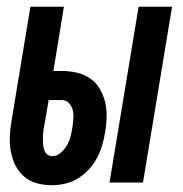

<svg xmlns="http://www.w3.org/2000/svg" viewBox="-20 -540 540 568"><path d="M304 0 390 -520H489L403 0ZM133 8Q110 8 88.5 2Q67 -4 51 -18Q35 -32 25.5 -51Q16 -70 12 -92Q8 -114 9 -136.5Q10 -159 14 -182L70 -520H169L138 -330H163Q186 -330 207.5 -325Q229 -320 246.5 -308Q264 -296 275 -277.5Q286 -259 291 -238Q296 -217 295.5 -194Q295 -171 291 -149Q288 -129 282 -109.5Q276 -90 266.5 -72Q257 -54 242.5 -38.5Q228 -23 210 -12Q192 -1 172 3.5Q152 8 133 8ZM135 -78Q148 -78 159.5 -88Q171 -98 178 -110Q185 -122 188.5 -135.5Q192 -149 194 -162Q194 -162 194 -162Q194 -162 194 -162Q196 -175 197 -188Q198 -201 195.5 -213Q193 -225 184.5 -234.5Q176 -244 163 -244H124L111 -168Q109 -159 108 -150Q107 -141 107 -132Q107 -123 107.5 -114.5Q108 -106 110.5 -97.5Q113 -89 119.5 -83.5Q126 -78 135 -78Z"/></svg>

Font: Iosevka SS04 Semibold
Style: Italic
Weight: 600
Italic angle: -9°
Monospace: yes
Designer: Belleve Invis
Foundry: Belleve Invis
Version: Version 19.0.0; ttfautohint (v1.8.4)